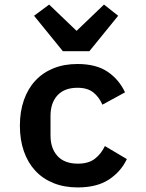

<svg xmlns="http://www.w3.org/2000/svg" viewBox="-20 -808 640 840"><path d="M255 -584 129 -739 195 -788 315 -673 435 -788 497 -739 371 -584ZM320 12Q261 12 214 -7Q167 -26 134.5 -61Q102 -96 84.5 -146Q67 -196 67 -258Q67 -320 84.5 -370Q102 -420 134.5 -455Q167 -490 213.5 -509Q260 -528 319 -528Q401 -528 451 -494Q501 -460 527 -404L428 -350Q414 -383 388.5 -403.5Q363 -424 319 -424Q262 -424 231.5 -391Q201 -358 201 -301V-215Q201 -159 231.5 -125.5Q262 -92 321 -92Q367 -92 394.5 -113Q422 -134 439 -169L535 -112Q509 -57 456.5 -22.5Q404 12 320 12Z"/></svg>

Font: IBM Plex Mono SmBld
Style: Regular
Weight: 600
Monospace: yes
Designer: Mike Abbink, Paul van der Laan, Pieter van Rosmalen
Foundry: Bold Monday
Version: Version 2.3